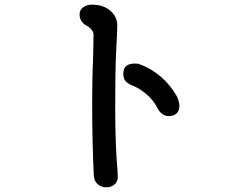

<svg xmlns="http://www.w3.org/2000/svg" viewBox="-20 -796 1040 825"><path d="M383 -42Q376 -196 376 -347Q376 -465 380 -544L382 -646Q382 -658 373 -669Q364 -680 350 -687Q338 -693 330 -705.5Q322 -718 322 -734Q322 -754 338 -765Q354 -776 374 -776Q424 -776 454 -750Q484 -724 484 -686Q484 -666 479 -573Q475 -492 475 -340Q475 -170 485 -64Q486 -51 486 -34Q486 -16 472 -3.5Q458 9 436 9Q416 9 400 -4.5Q384 -18 383 -42ZM658 -329Q639 -367 606.5 -393.5Q574 -420 541 -432Q524 -440 517 -450.5Q510 -461 510 -480Q510 -523 559 -523Q574 -523 580 -520Q631 -501 672 -465.5Q713 -430 740 -382Q744 -374 747.5 -361Q751 -348 751 -341Q751 -321 739 -309Q727 -297 704 -297Q691 -297 677.5 -306.5Q664 -316 658 -329Z"/></svg>

Font: Tsukimi Rounded SemiBold
Style: Regular
Weight: 600
Designer: Takashi Funayama
Foundry: Takashi Funayama
Version: Version 1.032; ttfautohint (v1.8.3)